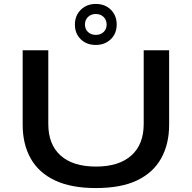

<svg xmlns="http://www.w3.org/2000/svg" viewBox="-20 -942 973 974"><path d="M466 12Q341 12 258.5 -27Q176 -66 135.5 -138.5Q95 -211 95 -309V-687H225V-313Q225 -209 287.5 -153Q350 -97 467 -97Q583 -97 646 -153Q709 -209 709 -313V-687H838V-309Q838 -211 797.5 -138.5Q757 -66 675.5 -27Q594 12 466 12ZM466 -714Q419 -714 389.5 -743Q360 -772 360 -817Q360 -863 390 -892.5Q420 -922 466 -922Q513 -922 542.5 -892.5Q572 -863 572 -818Q572 -772 542 -743Q512 -714 466 -714ZM466 -765Q490 -765 505.5 -779.5Q521 -794 521 -817Q521 -841 505.5 -856Q490 -871 466 -871Q442 -871 426.5 -856Q411 -841 411 -818Q411 -794 426.5 -779.5Q442 -765 466 -765Z"/></svg>

Font: Archivo Expanded Medium
Style: Regular
Weight: 500
Width: 7
Designer: Hector Gatti
Foundry: Omnibus-Type
Version: Version 2.001